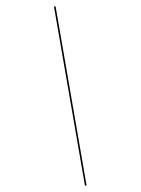

<svg xmlns="http://www.w3.org/2000/svg" viewBox="-136 -856 792 1082"><g transform="rotate(15 260.0 -315.0)"><path d="M50 -780 480 150H470L40 -780Z"/></g></svg>

Font: Bodoni* 24pt Fatface
Style: Regular
Weight: 900
Version: Version 2.3